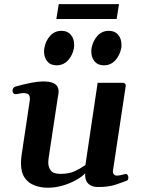

<svg xmlns="http://www.w3.org/2000/svg" viewBox="-20 -879 691 913"><path d="M207 13.7Q174.3 13.7 145 2.9Q115.7 -7.8 97.7 -33.4Q79.6 -59.1 79.6 -104Q79.6 -120.6 83 -143.6L121.6 -401.4Q122.1 -404.8 122.1 -410.2Q122.1 -426.3 113.5 -431.4Q105 -436.5 93.3 -436.5Q83 -436.5 71.8 -433.8Q60.5 -431.2 53.7 -431.2Q42 -431.2 39.6 -445.3Q38.6 -450.7 42.2 -457.8Q45.9 -464.8 53.7 -467.3Q140.1 -491.7 184.1 -491.7Q215.8 -491.7 231.9 -484.6Q248 -477.5 253.4 -466.8Q258.8 -456.1 258.8 -445.3Q258.8 -436.5 257.1 -428.7Q255.4 -420.9 254.9 -416L211.4 -128.9Q210.9 -123.5 210.2 -117.7Q209.5 -111.8 209.5 -106.4Q209.5 -85 221.2 -68.6Q232.9 -52.2 267.1 -52.2Q309.6 -52.2 337.2 -65.7Q364.7 -79.1 386.2 -94.2L444.3 -485.4H562Q578.1 -485.4 578.1 -471.7L517.6 -70.3Q515.6 -57.1 521 -50.5Q526.4 -43.9 535.6 -43.9Q543.9 -43.9 555.2 -46.6Q566.4 -49.3 575.2 -51.3Q582.5 -52.7 586.4 -47.6Q590.3 -42.5 590.3 -34.2Q590.3 -29.8 589.1 -25.9Q587.9 -22 584 -20.5Q567.4 -13.7 532.2 -1.7Q497.1 10.3 448.7 10.3Q423.8 10.3 409.9 2Q396 -6.3 390.4 -19Q384.8 -31.7 384.8 -45.4Q384.8 -47.9 385 -50.5Q385.3 -53.2 385.7 -55.7Q372.6 -40.5 344.2 -24.2Q315.9 -7.8 280 2.9Q244.1 13.7 207 13.7ZM474.1 -568.4Q445.3 -568.4 429.7 -587.2Q414.1 -606 414.1 -634.3Q414.1 -642.6 415.5 -650.4Q421.9 -684.6 443.4 -708.5Q464.8 -732.4 497.6 -732.4Q526.4 -732.4 542 -713.6Q557.6 -694.8 557.6 -666Q557.6 -662.6 557.6 -658.4Q557.6 -654.3 556.6 -650.4Q550.3 -616.7 528.6 -592.5Q506.8 -568.4 474.1 -568.4ZM249 -568.4Q220.2 -568.4 204.8 -587.2Q189.5 -606 189.5 -634.3Q189.5 -642.6 190.9 -650.4Q196.8 -684.6 218.3 -708.5Q239.7 -732.4 272.5 -732.4Q301.3 -732.4 316.9 -713.6Q332.5 -694.8 332.5 -666Q332.5 -662.6 332.5 -658.4Q332.5 -654.3 331.5 -650.4Q325.7 -616.7 303.7 -592.5Q281.7 -568.4 249 -568.4ZM248 -788.6 259.3 -859.4H545.9L534.7 -788.6Z"/></svg>

Font: Gelasio SemiBold
Style: Italic
Weight: 600
Italic angle: -8.5°
Designer: Eben Sorkin
Foundry: Eben Sorkin
Version: Version 1.008